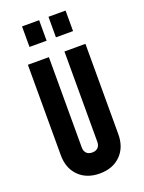

<svg xmlns="http://www.w3.org/2000/svg" viewBox="-181 -1062 867 1160"><g transform="rotate(-20 253.0 -482.0)"><path d="M114 -848V-980H224V-848ZM284 -848V-980H394V-848ZM438 -750V-169Q438 -85 387.5 -34.5Q337 16 253 16Q169 16 118.5 -34.5Q68 -85 68 -169V-750H203V-169Q203 -146 216 -132.5Q229 -119 253 -119Q277 -119 290 -132.5Q303 -146 303 -169V-750Z"/></g></svg>

Font: Mohave Bold
Style: Regular
Weight: 700
Designer: Gumpita Rahayu
Foundry: Tokotype
Version: Version 2.002;PS 002.002;hotconv 1.0.88;makeotf.lib2.5.64775